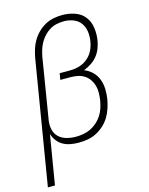

<svg xmlns="http://www.w3.org/2000/svg" viewBox="-138 -829 876 1130"><g transform="rotate(-15 300.0 -264.0)"><path d="M10 215 135 -541Q140 -567 148 -593Q156 -619 170.5 -643Q185 -667 205.5 -687Q226 -707 250.5 -720Q275 -733 301.5 -738Q328 -743 354 -743Q393 -743 429.5 -730.5Q466 -718 488.5 -689.5Q511 -661 516.5 -622.5Q522 -584 516 -545Q512 -521 503 -497.5Q494 -474 478 -454Q462 -434 440 -419.5Q418 -405 394 -396Q422 -385 443 -364.5Q464 -344 474.5 -316Q485 -288 486 -257Q487 -226 482 -194Q477 -168 468.5 -141.5Q460 -115 445 -90.5Q430 -66 408.5 -46.5Q387 -27 361.5 -14Q336 -1 308.5 3.5Q281 8 254 8Q229 8 204.5 3.5Q180 -1 159.5 -12.5Q139 -24 124.5 -43Q110 -62 103 -85L53 215ZM247 -30Q269 -30 292.5 -34Q316 -38 337.5 -48.5Q359 -59 377.5 -75.5Q396 -92 409 -112.5Q422 -133 429 -155.5Q436 -178 440 -201Q443 -223 443.5 -246Q444 -269 438 -289.5Q432 -310 420 -327.5Q408 -345 390 -356.5Q372 -368 350.5 -372.5Q329 -377 306 -377H244L251 -416H313Q331 -416 349.5 -419Q368 -422 386 -429.5Q404 -437 420 -450Q436 -463 447 -479Q458 -495 464.5 -513.5Q471 -532 474 -550Q479 -580 475 -609.5Q471 -639 454.5 -661.5Q438 -684 410.5 -694.5Q383 -705 354 -705Q332 -705 310 -700.5Q288 -696 268.5 -684.5Q249 -673 232.5 -655.5Q216 -638 205 -618Q194 -598 187.5 -577Q181 -556 177 -534L117 -167Q112 -138 118 -110Q124 -82 143.5 -63.5Q163 -45 190.5 -37.5Q218 -30 247 -30Z"/></g></svg>

Font: Iosevka Etoile XLtObl
Style: Regular
Weight: 200
Italic angle: -9°
Designer: Belleve Invis
Foundry: Belleve Invis
Version: Version 15.5.2; ttfautohint (v1.8.4)